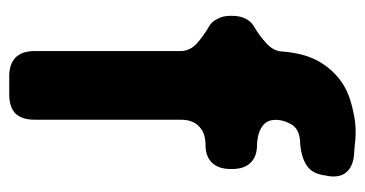

<svg xmlns="http://www.w3.org/2000/svg" viewBox="-212 -598 809 426"><g transform="rotate(90 193.0 -384.5)"><path d="M117.2 -689.5Q128.9 -709 144.5 -723.6Q161.1 -739.3 181.6 -749Q201.2 -757.8 224.6 -762.7Q248 -768.6 274.4 -768.6Q288.1 -768.6 301.8 -766.6Q315.4 -765.6 327.1 -764.6Q354.5 -760.7 365.2 -743.2Q371.1 -733.4 371.1 -719.7Q371.1 -710 368.2 -698.2Q368.2 -697.3 368.2 -695.3Q367.2 -694.3 367.2 -692.4Q362.3 -668.9 343.8 -658.2Q325.2 -647.5 298.8 -645.5Q285.2 -645.5 274.4 -641.6Q264.6 -637.7 258.8 -630.9Q254.9 -626 252 -619.1Q249 -613.3 247.1 -605.5Q241.2 -578.1 255.9 -564.5Q271.5 -550.8 300.8 -549.8Q327.1 -549.8 340.8 -535.2Q354.5 -521.5 354.5 -494.1Q354.5 -493.2 354.5 -491.2Q354.5 -464.8 340.8 -450.2Q327.1 -435.5 300.8 -435.5Q274.4 -435.5 259.8 -420.9Q245.1 -407.2 245.1 -379.9Q245.1 -271.5 245.1 -55.7Q245.1 -28.3 231.4 -13.7Q216.8 0 189.5 0Q175.8 0 148.4 0Q122.1 0 107.4 -13.7Q92.8 -28.3 92.8 -55.7Q92.8 -164.1 92.8 -379.9Q92.8 -400.4 76.2 -416Q59.6 -430.7 38.1 -443.4Q27.3 -449.2 21.5 -461.9Q14.6 -473.6 14.6 -491.2Q14.6 -492.2 14.6 -494.1Q14.6 -511.7 20.5 -523.4Q26.4 -536.1 38.1 -543Q58.6 -554.7 75.2 -570.3Q92.8 -585.9 93.8 -605.5Q93.8 -606.4 93.8 -606.4Q95.7 -630.9 101.6 -652.3Q107.4 -672.9 117.2 -689.5Z"/></g></svg>

Font: DeepSea
Style: Bold
Weight: 700
Designer: Stem
Version: Version 3.019;git-0a5106e0b